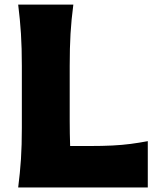

<svg xmlns="http://www.w3.org/2000/svg" viewBox="-20 -830 705 850"><path d="M60.5 0Q68.8 -64.9 72.8 -125.7Q76.7 -186.5 76.7 -263.2V-538.6Q76.7 -617.7 72.8 -680.4Q68.8 -743.2 60.5 -809.6H304.7Q295.9 -743.2 292.2 -680.4Q288.6 -617.7 288.6 -538.6V-296.9Q288.6 -266.1 289.1 -238.5Q289.6 -210.9 290.5 -183.6H377Q434.1 -183.6 477.5 -185.8Q521 -188 558.3 -192.9Q595.7 -197.8 634.3 -205.1V0Z"/></svg>

Font: Pinar-DS2-FD ExtraBold
Style: Regular
Weight: 800
Designer: Amin Abedi
Version: Version 3.000